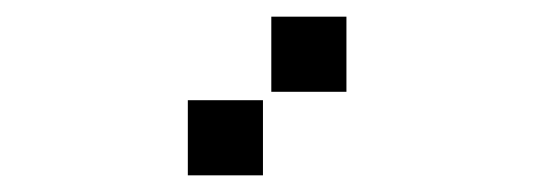

<svg xmlns="http://www.w3.org/2000/svg" viewBox="-20 -15 640 230"><path d="M306 5Q305 5 305 5Q305 5 305 6V94Q305 95 305 95Q305 95 306 95H394Q395 95 395 95Q395 95 395 94V6Q395 5 395 5Q395 5 394 5ZM206 105Q205 105 205 105Q205 105 205 106V194Q205 195 205 195Q205 195 206 195H294Q295 195 295 195Q295 195 295 194V106Q295 105 295 105Q295 105 294 105Z"/></svg>

Font: Doto Black
Style: Regular
Weight: 900
Version: Version 1.000